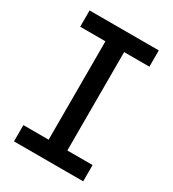

<svg xmlns="http://www.w3.org/2000/svg" viewBox="-172 -794 800 889"><g transform="rotate(30 228.0 -350.0)"><path d="M278 -613H413V-700H43V-613H178V-87H43V0H413V-87H278Z"/></g></svg>

Font: ICO Headline
Style: Regular
Weight: 500
Designer: Julieta Ulanovsky
Foundry: Julieta Ulanovsky
Version: Version 7.200